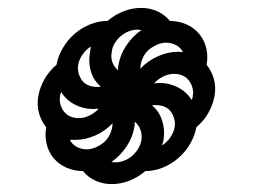

<svg xmlns="http://www.w3.org/2000/svg" viewBox="-20 -583 640 486"><path d="M225 -363Q228 -363 230.5 -363Q233 -363 235 -364Q217 -379 210 -402.5Q203 -426 208 -452L210 -465Q198 -458 189 -445Q180 -432 178 -419Q176 -408 179 -397.5Q182 -387 188 -379Q194 -371 204 -367Q214 -363 225 -363ZM335 -409Q354 -429 379.5 -440.5Q405 -452 431 -452Q434 -452 437 -451.5Q440 -451 443 -451Q438 -462 426 -468.5Q414 -475 401 -475Q390 -475 379 -470.5Q368 -466 358.5 -458.5Q349 -451 343.5 -440.5Q338 -430 336 -419Q336 -416 335.5 -413.5Q335 -411 335 -409ZM279 -405Q279 -409 279 -412Q279 -415 280 -419Q284 -444 299.5 -467.5Q315 -491 338 -507Q336 -507 333.5 -507.5Q331 -508 328 -508Q317 -508 305.5 -503.5Q294 -499 285 -491Q276 -483 270 -473Q264 -463 263 -452Q260 -438 264.5 -425.5Q269 -413 279 -405ZM465 -330Q466 -332 467 -334.5Q468 -337 468 -340Q470 -351 467 -361.5Q464 -372 457.5 -380Q451 -388 441.5 -392Q432 -396 421 -396Q407 -396 393.5 -389.5Q380 -383 370 -372Q374 -372 377 -372.5Q380 -373 384 -373Q409 -373 431 -361.5Q453 -350 465 -330ZM180 -284Q193 -284 206.5 -290.5Q220 -297 230 -308Q226 -308 223 -307.5Q220 -307 216 -307Q191 -307 169 -318.5Q147 -330 135 -350Q134 -348 133 -345.5Q132 -343 132 -340Q130 -329 133 -318.5Q136 -308 142.5 -300Q149 -292 158.5 -288Q168 -284 180 -284ZM199 -205Q210 -205 221 -209.5Q232 -214 241.5 -221.5Q251 -229 256.5 -239.5Q262 -250 264 -261Q264 -264 264.5 -266.5Q265 -269 265 -271Q246 -251 221 -240Q196 -229 171 -229H157Q162 -218 174 -211.5Q186 -205 199 -205ZM390 -215Q402 -222 411 -235Q420 -248 422 -261Q424 -272 421 -282.5Q418 -293 412 -301Q406 -309 396 -313Q386 -317 375 -317Q372 -317 369.5 -317Q367 -317 365 -316Q383 -301 390.5 -277.5Q398 -254 394 -229Q393 -225 392 -221.5Q391 -218 390 -215ZM272 -172Q283 -172 294.5 -176.5Q306 -181 315 -189Q324 -197 330 -207Q336 -217 338 -229Q340 -242 335.5 -254.5Q331 -267 321 -275Q321 -271 321 -268Q321 -265 320 -261Q316 -236 300.5 -212.5Q285 -189 262 -173Q264 -173 266.5 -172.5Q269 -172 272 -172ZM263 -117Q241 -117 222 -125.5Q203 -134 190 -150Q168 -150 148.5 -158.5Q129 -167 116 -182.5Q103 -198 98 -218.5Q93 -239 97 -261Q84 -277 78.5 -297.5Q73 -318 77 -340Q81 -362 92.5 -382.5Q104 -403 123 -419Q127 -441 139 -461.5Q151 -482 169 -497.5Q187 -513 208.5 -521.5Q230 -530 252 -530Q271 -546 293 -554.5Q315 -563 337 -563Q359 -563 378 -554.5Q397 -546 410 -530Q432 -530 451.5 -521.5Q471 -513 484 -497.5Q497 -482 502 -461.5Q507 -441 503 -419Q516 -403 521.5 -382.5Q527 -362 523 -340Q519 -318 507.5 -297.5Q496 -277 477 -261Q473 -239 461 -218.5Q449 -198 431 -182.5Q413 -167 391.5 -158.5Q370 -150 348 -150Q329 -134 307 -125.5Q285 -117 263 -117Z"/></svg>

Font: Iosevka Heavy Extended Oblique
Style: Regular
Weight: 900
Width: 7
Italic angle: -9°
Monospace: yes
Designer: Belleve Invis
Foundry: Belleve Invis
Version: Version 32.5.0; ttfautohint (v1.8.4)